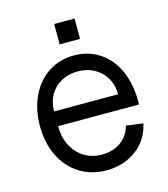

<svg xmlns="http://www.w3.org/2000/svg" viewBox="-105 -757 750 855"><g transform="rotate(-15 270.5 -329.0)"><path d="M45 -251Q45 -328 74 -388.5Q103 -449 154.5 -482.5Q206 -516 272 -516Q338 -516 389 -482.5Q440 -449 468 -388Q496 -327 496 -248V-230H123Q123 -179 143 -140Q163 -101 198.5 -79Q234 -57 280 -57Q332 -57 368 -83.5Q404 -110 415 -154L493 -144Q478 -71 420 -27.5Q362 16 281 16Q212 16 158.5 -17.5Q105 -51 75 -111.5Q45 -172 45 -251ZM270 -443Q227 -443 193.5 -424.5Q160 -406 141.5 -373.5Q123 -341 123 -298H418Q418 -340 399 -373Q380 -406 346.5 -424.5Q313 -443 270 -443ZM224 -674H318V-580H224Z"/></g></svg>

Font: Uncut Sans Variable
Style: Regular
Weight: 400
Designer: Kasper Nordkvist
Foundry: UNCUT.wtf
Version: Version 1.303;Glyphs 3.1.2 (3151)